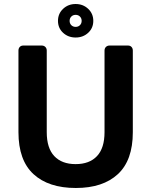

<svg xmlns="http://www.w3.org/2000/svg" viewBox="-20 -927 754 957"><path d="M358 10Q222 10 147 -59Q72 -128 72 -268V-675Q72 -686 78.5 -693Q85 -700 96 -700H188Q199 -700 206 -693Q213 -686 213 -675V-268Q213 -189 250.5 -149Q288 -109 357 -109Q426 -109 463.5 -149Q501 -189 501 -268V-675Q501 -686 508 -693Q515 -700 526 -700H618Q629 -700 635.5 -693Q642 -686 642 -675V-268Q642 -128 567.5 -59Q493 10 358 10ZM357 -740Q320 -740 294.5 -763.5Q269 -787 269 -823Q269 -859 294.5 -883Q320 -907 357 -907Q394 -907 419.5 -883Q445 -859 445 -823Q445 -787 419.5 -763.5Q394 -740 357 -740ZM357 -793Q370 -793 378.5 -801.5Q387 -810 387 -823Q387 -836 378.5 -844.5Q370 -853 357 -853Q344 -853 335.5 -844.5Q327 -836 327 -823Q327 -810 335.5 -801.5Q344 -793 357 -793Z"/></svg>

Font: Rubik AZ
Style: Regular
Weight: 500
Designer: Hubert and Fischer
Foundry: Hubert & Fischer
Version: Version 2.000